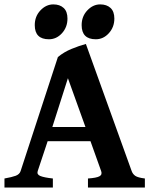

<svg xmlns="http://www.w3.org/2000/svg" viewBox="-20 -840 679 860"><path d="M193.4 -207.5 148.9 -73.7Q144 -58.6 160.4 -51.8Q176.8 -44.9 216.8 -40.5V0H0V-40.5Q33.2 -46.4 50.3 -52.7Q67.4 -59.1 72.3 -73.7L239.3 -584.5Q266.1 -606.9 300.8 -621.1Q335.4 -635.3 364.7 -643.1L569.8 -73.7Q574.7 -60.1 586.2 -52.2Q597.7 -44.4 628.9 -40.5V0H374V-40.5Q411.6 -43 425.3 -50.3Q439 -57.6 433.1 -73.7L385.3 -207.5ZM362.8 -271 284.2 -489.7 214.4 -271ZM282.2 -756.8Q282.2 -718.3 257.6 -691.2Q232.9 -664.1 199.2 -664.1Q135.7 -664.1 135.7 -727.5Q135.7 -766.6 161.1 -793.5Q186.5 -820.3 218.8 -820.3Q248 -820.3 265.1 -804.4Q282.2 -788.6 282.2 -756.8ZM492.2 -756.8Q492.2 -718.3 467.5 -691.2Q442.9 -664.1 409.2 -664.1Q345.7 -664.1 345.7 -727.5Q345.7 -766.6 371.1 -793.5Q396.5 -820.3 428.7 -820.3Q458 -820.3 475.1 -804.4Q492.2 -788.6 492.2 -756.8Z"/></svg>

Font: Gentium Book Plus
Style: Bold
Weight: 700
Designer: Victor Gaultney, Annie Olsen, Iska Routamaa, Becca Hirsbrunner
Foundry: SIL International
Version: Version 6.101